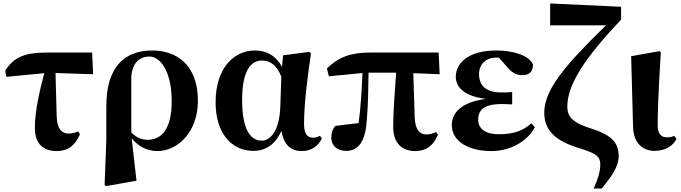

<svg xmlns="http://www.w3.org/2000/svg" viewBox="-20 -854 3927 1107"><path d="M306 17C373 17 411 -14 441 -79L431 -97C414 -88 397 -84 376 -84C335 -84 310 -111 307 -181L300 -433L517 -426L511 -551H249C117 -551 57 -521 10 -446L17 -411L235 -432C211 -338 181 -219 181 -116C181 -20 235 17 306 17Z M583 213 592 219 767 188 739 -57C774 -13 824 17 888 17C1002 17 1121 -90 1121 -273C1121 -482 996 -563 858 -563C696 -563 593 -466 593 -242V-45ZM737 -91V-402C738 -480 776 -528 842 -528C905 -528 970 -441 970 -271C970 -107 910 -48 831 -48C792 -48 760 -66 737 -91Z M1442 16C1503 16 1564 -13 1602 -99C1618 -18 1655 17 1722 17C1777 17 1819 -16 1836 -57L1824 -71C1813 -65 1802 -60 1785 -60C1750 -60 1733 -85 1733 -140C1733 -242 1750 -393 1773 -546L1763 -555L1612 -535L1606 -468C1575 -528 1521 -563 1451 -563C1323 -563 1223 -455 1223 -264C1223 -88 1313 16 1442 16ZM1602 -412 1596 -235C1590 -95 1537 -43 1489 -43C1423 -43 1376 -110 1376 -276C1376 -449 1427 -505 1491 -505C1536 -505 1576 -479 1602 -412Z M2375 17C2435 17 2480 -14 2505 -78L2494 -93C2475 -84 2461 -79 2436 -79C2400 -79 2374 -107 2371 -176L2363 -432L2515 -426L2509 -551H2111C2000 -551 1927 -522 1865 -459L1876 -414L2070 -433C2066 -346 2061 -237 2047 -144C2000 -139 1958 -134 1914 -128C1897 -110 1890 -86 1890 -61C1890 -12 1927 16 1975 16C2051 16 2088 -45 2095 -164C2102 -242 2104 -349 2105 -435H2264C2256 -325 2247 -208 2247 -122C2247 -24 2302 17 2375 17Z M2812 17C2926 17 3021 -41 3064 -120L3044 -143C2994 -100 2942 -80 2856 -80C2772 -80 2737 -117 2737 -163C2737 -218 2768 -254 2872 -254C2885 -254 2899 -254 2933 -252V-323C2907 -321 2890 -321 2869 -321C2778 -321 2742 -365 2742 -426C2742 -486 2783 -522 2843 -522H2856L2901 -471C2941 -424 2964 -421 2996 -421C3034 -421 3054 -444 3053 -483C3029 -535 2938 -563 2842 -563C2683 -563 2608 -492 2608 -412C2608 -349 2659 -299 2781 -284C2634 -264 2585 -200 2585 -133C2585 -37 2685 17 2812 17Z M3403 233H3449C3510 159 3547 105 3547 46C3547 -26 3513 -73 3394 -111C3285 -145 3251 -177 3251 -240C3251 -365 3350 -518 3561 -741V-815L3152 -834V-708H3474C3236 -476 3118 -336 3118 -205C3118 -103 3180 -41 3325 2C3427 33 3441 53 3441 97C3441 135 3427 180 3403 233Z M3755 16C3819 16 3866 -19 3880 -53L3868 -71C3857 -66 3844 -62 3826 -62C3796 -62 3772 -78 3772 -131C3772 -198 3774 -290 3790 -552L3782 -559L3619 -530L3630 -123C3632 -33 3682 16 3755 16Z"/></svg>

Font: Source Han Serif KR Heavy
Style: Regular
Weight: 900
Designer: Ryoko NISHIZUKA 西塚涼子 (kana & ideographs); Frank Grießhammer (Latin, Greek & Cyrillic); Wenlong ZHANG 张文龙 (bopomofo); San
Foundry: Adobe
Version: Version 2.001;hotconv 1.1.0;makeotfexe 2.6.0